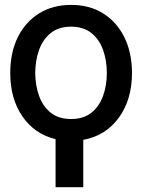

<svg xmlns="http://www.w3.org/2000/svg" viewBox="-20 -573 623 796"><path d="M527.3 -270.5Q526.9 -159.2 472.4 -84.7Q418 -10.3 325.2 6.8V203.1H210.4V3.9Q123.5 -17.1 73 -90.3Q22.5 -163.6 22.5 -270.5Q22.5 -355 53.7 -418.5Q85 -481.9 141.8 -517.3Q198.7 -552.7 274.9 -552.7Q351.1 -552.7 407.7 -517.3Q464.4 -481.9 495.6 -418.5Q526.9 -355 527.3 -270.5ZM274.9 -79.6Q326.2 -79.6 358.9 -105.7Q391.6 -131.8 407.2 -175.3Q422.9 -218.8 422.9 -270.5Q422.9 -322.8 407.2 -366.2Q391.6 -409.7 358.9 -436Q326.2 -462.4 274.9 -462.4Q223.1 -462.4 190.4 -436Q157.7 -409.7 142.1 -366.2Q126.5 -322.8 126 -270.5Q126.5 -218.8 142.1 -175.3Q157.7 -131.8 190.4 -105.7Q223.1 -79.6 274.9 -79.6Z"/></svg>

Font: Inter Tight Medium
Style: Regular
Weight: 500
Designer: Rasmus Andersson
Foundry: rsms
Version: Version 3.004; ttfautohint (v1.8.4.7-5d5b)